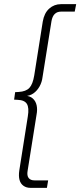

<svg xmlns="http://www.w3.org/2000/svg" viewBox="-20 -725 387 925"><path d="M126 180Q107 180 93 170Q79 160 74 141.5Q69 123 73 96L114 -164Q121 -206 109.5 -224.5Q98 -243 65 -244L48 -245L53 -281L70 -282Q105 -284 121.5 -301.5Q138 -319 145 -362L186 -621Q193 -662 217 -683.5Q241 -705 274 -705H347L340 -669H274Q255 -669 243.5 -657.5Q232 -646 228 -623L185 -354Q182 -329 170.5 -308.5Q159 -288 141.5 -275.5Q124 -263 100 -262L101 -264Q124 -263 138 -250.5Q152 -238 156.5 -217.5Q161 -197 156 -172L113 98Q109 121 118 132.5Q127 144 146 144H212L206 180Z"/></svg>

Font: Nunito Sans 10pt Condensed ExtraLight
Style: Italic
Weight: 250
Width: 3
Italic angle: -9°
Designer: Vernon Adams
Foundry: Vernon Adams
Version: Version 3.101;gftools[0.9.27]